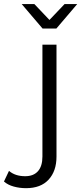

<svg xmlns="http://www.w3.org/2000/svg" viewBox="-110 -751 410 969"><path d="M21.4 198.7Q-10.9 198.7 -40.6 190.5Q-70.3 182.4 -90 165.1L-64.6 111.4Q-33.5 138.3 17 138.3Q59.1 138.3 81.6 113Q104.1 87.7 104.1 38.9V-525.5H175.1V39.4Q175.1 112.3 135.4 155.5Q95.7 198.7 21.4 198.7ZM104.8 -607 -0.6 -730.6H63.3L163.7 -625H115.5L216 -730.6H279.8L174.5 -607Z"/></svg>

Font: Montserrat Alternates Thin
Style: Regular
Weight: 100
Designer: Julieta Ulanovsky
Foundry: Julieta Ulanovsky
Version: Version 9.000